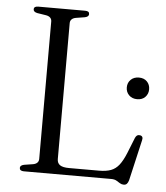

<svg xmlns="http://www.w3.org/2000/svg" viewBox="-52 -746 702 813"><g transform="rotate(5 299.0 -340.0)"><path d="M278.5 -672.5 241 -666.5Q229 -664.5 222.8 -658.2Q216.5 -652 216.5 -642V-64.5Q216.5 -47 228.5 -38.8Q240.5 -30.5 267 -30.5H395Q425 -30.5 445 -38Q465 -45.5 479.5 -64Q494 -82.5 507.5 -115.5L534 -182Q537.5 -189.5 542 -192.8Q546.5 -196 554 -195Q561.5 -194 564.5 -188.8Q567.5 -183.5 565 -174.5L525 -1Q522 9.5 517 14.5Q512 19.5 504 19.5Q495 19.5 487.5 14.8Q480 10 471.5 5Q463 0 449 0H77.5Q68.5 0 64 -3.5Q59.5 -7 59.5 -13Q59.5 -24 76 -27.5L114 -33.5Q125.5 -35.5 131.8 -41.8Q138 -48 138 -58V-642Q138 -652 131.8 -658.2Q125.5 -664.5 114 -666.5L76 -672.5Q59.5 -676 59.5 -687Q59.5 -693.5 64 -696.8Q68.5 -700 77.5 -700H277Q286.5 -700 290.8 -696.8Q295 -693.5 295 -687Q295 -676 278.5 -672.5ZM529 -346Q507.5 -346 494.2 -359.2Q481 -372.5 481 -392Q481 -412 494.2 -425Q507.5 -438 529 -438Q550.5 -438 563.2 -425Q576 -412 576 -392Q576 -372.5 563.2 -359.2Q550.5 -346 529 -346Z"/></g></svg>

Font: Fraunces Light
Style: Regular
Weight: 300
Version: Version 1.000;[b76b70a41]